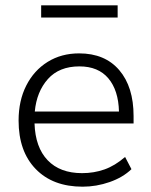

<svg xmlns="http://www.w3.org/2000/svg" viewBox="-20 -695 567 723"><path d="M291 8Q179 8 114.5 -58.5Q50 -125 50 -241Q50 -316 79 -373Q108 -430 159.5 -462Q211 -494 278 -494Q375 -494 429 -431Q483 -368 483 -258V-230H110Q113 -140 159.5 -91.5Q206 -43 289 -43Q334 -43 373.5 -57Q413 -71 451 -104L475 -58Q443 -27 393 -9.5Q343 8 291 8ZM279 -445Q203 -445 160.5 -397.5Q118 -350 111 -275H428Q426 -355 388 -400Q350 -445 279 -445ZM135 -629V-675H423V-629Z"/></svg>

Font: Nunito Sans Light
Style: Regular
Weight: 300
Designer: Vernon Adams
Foundry: Vernon Adams
Version: Version 3.101; ttfautohint (v1.8.4.7-5d5b);gftools[0.9.27]